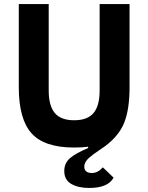

<svg xmlns="http://www.w3.org/2000/svg" viewBox="-20 -718 734 950"><path d="M421 212Q367 212 332.5 192Q298 172 298 128Q298 89 326.5 64.5Q355 40 417 14L415 8Q387 12 347 12Q199 12 136 -58.5Q73 -129 73 -286V-698H221V-270Q221 -195 251 -159Q281 -123 347 -123Q413 -123 443 -159Q473 -195 473 -270V-698H621V-286Q621 -178 595 -112Q569 -46 499 6Q490 12 472 24.5Q454 37 443.5 44.5Q433 52 421 62.5Q409 73 403 84Q397 95 397 106Q397 138 435 138Q464 138 489 110L542 161Q515 212 421 212Z"/></svg>

Font: Anuphan
Style: Bold
Weight: 700
Designer: Mike Abbink, Paul van der Laan, Pieter van Rosmalen, Mint Tantisuwanna
Foundry: Bold Monday; Cadson Demak
Version: Version 3.002;hotconv 1.0.109;makeotfexe 2.5.65596